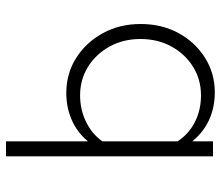

<svg xmlns="http://www.w3.org/2000/svg" viewBox="-68 -459 736 640"><g transform="rotate(90 300.0 -139.0)"><path d="M290 8Q225 8 173 -25Q121 -58 90.5 -114Q60 -170 60 -240Q60 -310 90 -365.5Q120 -421 172 -454Q224 -487 288 -487Q338 -487 379.5 -468Q421 -449 451 -412V-481H501V209H451V-64Q421 -28 379.5 -10Q338 8 290 8ZM298 -38Q345 -38 385.5 -57.5Q426 -77 451 -112V-363Q427 -400 387 -420.5Q347 -441 298 -441Q245 -441 202.5 -414.5Q160 -388 135 -342.5Q110 -297 110 -239Q110 -182 135 -136.5Q160 -91 202.5 -64.5Q245 -38 298 -38Z"/></g></svg>

Font: Red Hat Mono VF Light
Style: Regular
Weight: 300
Monospace: yes
Designer: Pentagram, MCKL
Foundry: Pentagram, MCKL
Version: Version 1.023